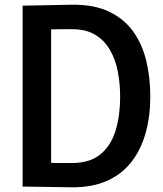

<svg xmlns="http://www.w3.org/2000/svg" viewBox="-20 -792 694 815"><path d="M286 -772Q379 -773 443 -742.5Q507 -712 545.5 -658Q584 -604 601 -533Q618 -462 618 -382Q618 -299 598.5 -228.5Q579 -158 538.5 -105.5Q498 -53 434.5 -24.5Q371 4 283 3Q236 2 182.5 1.5Q129 1 76 0V-768Q128 -769 183 -770Q238 -771 286 -772ZM284 -100Q362 -100 407 -137.5Q452 -175 471 -239Q490 -303 490 -381Q490 -437 480 -488.5Q470 -540 446.5 -580.5Q423 -621 384 -644.5Q345 -668 286 -668Q264 -668 234 -668Q204 -668 178 -667L197 -687V-81L178 -101Q204 -100 232.5 -100Q261 -100 284 -100Z"/></svg>

Font: Yaldevi SemiBold
Style: Regular
Weight: 600
Designer: Sol Matas, Rajitha Manaperi, Kosala Senevirathne
Foundry: Mooniak
Version: Version 1.100